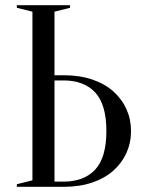

<svg xmlns="http://www.w3.org/2000/svg" viewBox="-20 -720 545 740"><path d="M225 -430Q287 -430 335.5 -413.5Q384 -397 417 -367.5Q450 -338 467.5 -299Q485 -260 485 -215Q485 -170 467.5 -131Q450 -92 417 -62.5Q384 -33 335.5 -16.5Q287 0 225 0H45V-10L105 -25V-675L45 -690V-700H250V-690L190 -675V-430ZM190 -20H225Q304 -20 347 -66.5Q390 -113 390 -215Q390 -317 347 -363.5Q304 -410 225 -410H190Z"/></svg>

Font: Oranienbaum
Style: Regular
Weight: 400
Designer: Oleg Pospelov and Jovanny Lemonad
Foundry: Oleg Pospelov and jovanny Lemonad
Version: Version 1.001; ttfautohint (v0.91) -l 8 -r 50 -G 200 -x 0 -w